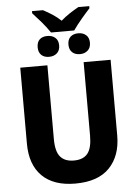

<svg xmlns="http://www.w3.org/2000/svg" viewBox="-66 -1097 823 1156"><g transform="rotate(-5 345.0 -518.5)"><path d="M275 -909Q252 -943 225.5 -974Q199 -1005 172 -1034V-1047H238Q267 -1032 294.5 -1014Q322 -996 345 -974Q370 -996 397.5 -1014Q425 -1032 452 -1047H518V-1034Q493 -1007 466 -975Q439 -943 415 -909ZM251 -764Q221 -764 204 -780.5Q187 -797 187 -827Q187 -858 204 -874Q221 -890 251 -890Q280 -890 298.5 -874Q317 -858 317 -827Q317 -797 298.5 -780.5Q280 -764 251 -764ZM438 -764Q408 -764 390.5 -780.5Q373 -797 373 -827Q373 -858 390.5 -874Q408 -890 438 -890Q466 -890 484.5 -874Q503 -858 503 -827Q503 -797 484.5 -780.5Q466 -764 438 -764ZM618 -256Q618 -134 549 -62Q480 10 342 10Q211 10 141.5 -59Q72 -128 72 -255V-714H236V-269Q236 -193 263.5 -161Q291 -129 345 -129Q402 -129 428.5 -162Q455 -195 455 -270V-714H618Z"/></g></svg>

Font: Noto Sans SemiCondensed ExtraBold
Style: Regular
Weight: 800
Width: 4
Designer: Monotype Design Team
Foundry: Monotype Imaging Inc.
Version: Version 2.013; ttfautohint (v1.8.4.7-5d5b)